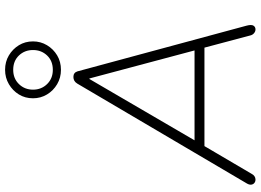

<svg xmlns="http://www.w3.org/2000/svg" viewBox="-155 -865 1026 756"><g transform="rotate(-90 358.0 -487.0)"><path d="M29 6Q21 6 15.5 1.5Q10 -3 9 -10.5Q8 -18 13 -27L407 -696Q412 -704 418.5 -707.5Q425 -711 433 -711Q450 -711 455 -695L635 -29Q640 -10 635 -2Q630 6 620 6Q612 6 605 0Q598 -6 596 -16L546 -204L570 -195H134L166 -204L52 -10Q48 -2 42 2Q36 6 29 6ZM427 -648H425L180 -228L157 -234H559L539 -228ZM461 -760Q430 -760 404.5 -775Q379 -790 364 -815Q349 -840 349 -870Q349 -901 364 -925.5Q379 -950 404.5 -965Q430 -980 461 -980Q493 -980 518 -965Q543 -950 558 -925.5Q573 -901 573 -870Q573 -840 558 -815Q543 -790 518 -775Q493 -760 461 -760ZM461 -792Q496 -792 517.5 -814.5Q539 -837 539 -870Q539 -903 517.5 -925.5Q496 -948 461 -948Q427 -948 405 -925.5Q383 -903 383 -870Q383 -837 405 -814.5Q427 -792 461 -792Z"/></g></svg>

Font: Nunito Variable Extra Light
Style: Italic
Weight: 200
Italic angle: -9°
Designer: Vernon Adams
Foundry: Vernon Adams
Version: Version 3.602